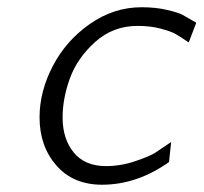

<svg xmlns="http://www.w3.org/2000/svg" viewBox="-20 -505 565 533"><path d="M89.8 -179.2Q89.8 -251 126.5 -321.5Q163.1 -392.1 229.5 -438.5Q295.9 -484.9 373 -484.9Q412.1 -484.9 443.6 -477.5Q475.1 -470.2 487.1 -463.6Q499 -457 524.9 -441.9L503.9 -387.2Q479 -404.3 466.6 -411.1Q454.1 -418 426 -425.5Q397.9 -433.1 361.8 -433.1Q293.9 -433.1 244.4 -388.7Q194.8 -344.2 174.3 -288.1Q153.8 -231.9 153.8 -179.2Q153.8 -119.1 184.8 -81.5Q215.8 -43.9 273.9 -43.9Q315.9 -43.9 356.4 -57.9Q397 -71.8 411.4 -81.3Q425.8 -90.8 455.1 -110.8L449.2 -55.2Q360.4 7.8 263.2 7.8Q183.1 7.8 136.5 -45.7Q89.8 -99.1 89.8 -179.2Z"/></svg>

Font: CMU Bright
Style: Oblique
Weight: 500
Italic angle: -12°
Version: Version 0.7.0